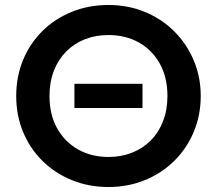

<svg xmlns="http://www.w3.org/2000/svg" viewBox="-20 -735 870 770"><path d="M415 15Q335.5 15 267.8 -12.8Q200 -40.5 150 -90Q100 -139.5 72.5 -206Q45 -272.5 45 -350Q45 -428 72.5 -494.5Q100 -561 150 -610.5Q200 -660 267.8 -687.5Q335.5 -715 415 -715Q494 -715 561.5 -687Q629 -659 679 -609Q729 -559 757 -492.8Q785 -426.5 785 -350Q785 -272.5 757 -206Q729 -139.5 679 -90Q629 -40.5 561.5 -12.8Q494 15 415 15ZM415 -105.5Q466.5 -105.5 509.8 -122.8Q553 -140 584.8 -172Q616.5 -204 634 -249.2Q651.5 -294.5 651.5 -350Q651.5 -424.5 621 -479.5Q590.5 -534.5 537 -564.5Q483.5 -594.5 415 -594.5Q363.5 -594.5 320.2 -577.5Q277 -560.5 245.2 -528.2Q213.5 -496 196 -451Q178.5 -406 178.5 -350Q178.5 -275.5 209 -220.8Q239.5 -166 292.8 -135.8Q346 -105.5 415 -105.5ZM278.5 -302V-399H551.5V-302Z"/></svg>

Font: Geologica EX Med
Style: Regular
Weight: 500
Designer: Sindre Bremnes, Frode Helland
Foundry: Monokrom Skriftforlag AS
Version: Version 1.010;gftools[0.9.28]